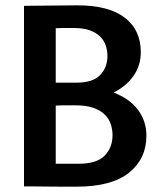

<svg xmlns="http://www.w3.org/2000/svg" viewBox="-20 -699 605 720"><path d="M70 -677Q77 -677 102 -677.5Q127 -678 158 -678Q189 -678 220 -678.5Q251 -679 271 -679Q387 -679 447.5 -633Q508 -587 508 -503Q508 -454 481 -415Q454 -376 406 -352Q466 -329 497.5 -287Q529 -245 529 -190Q529 -104 464 -51.5Q399 1 267 1Q240 1 209 1Q178 1 150 0.5Q122 0 100.5 0Q79 0 70 0ZM189 -85H275Q343 -85 372.5 -115.5Q402 -146 402 -192Q402 -213 395.5 -233Q389 -253 373 -269Q357 -285 330.5 -294.5Q304 -304 264 -304Q240 -304 221.5 -304Q203 -304 189 -303ZM189 -389H266Q329 -389 356 -418Q383 -447 383 -489Q383 -508 377 -527Q371 -546 356.5 -561Q342 -576 317.5 -585Q293 -594 256 -594Q234 -594 217.5 -594Q201 -594 189 -593Z"/></svg>

Font: Amaranth
Style: Regular
Weight: 400
Designer: Gesine Todt
Foundry: Gesine Todt
Version: Version 1.001